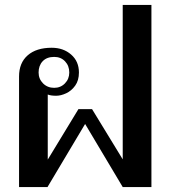

<svg xmlns="http://www.w3.org/2000/svg" viewBox="-20 -756 692 776"><path d="M57 -447Q57 -502 92 -532.5Q127 -563 189 -563Q236 -563 267.5 -535.5Q299 -508 299 -463Q299 -431 284 -410Q269 -389 247.5 -379Q226 -369 207 -369Q185 -369 173 -374V-111L297 -315H352L476 -112V-736H592V0H476L324 -255L172 0H57ZM260 -463Q260 -490 243 -508Q226 -526 199 -526Q169 -526 152.5 -508.5Q136 -491 136 -463Q136 -437 154 -419Q172 -401 199 -401Q225 -401 242.5 -419Q260 -437 260 -463Z"/></svg>

Font: Taviraj Medium
Style: Regular
Weight: 500
Designer: Katatrad Team
Foundry: CadsonDemak
Version: Version 1.030